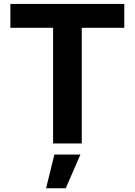

<svg xmlns="http://www.w3.org/2000/svg" viewBox="-20 -748 702 1001"><path d="M34.2 -603V-727.5H627.9V-603H406.2V0H256.8V-603ZM220.2 233.4 263.7 57.6H399.4L322.8 233.4Z"/></svg>

Font: Inter 17pt
Style: Bold
Weight: 700
Version: Version 4.001;git-66647c0bb